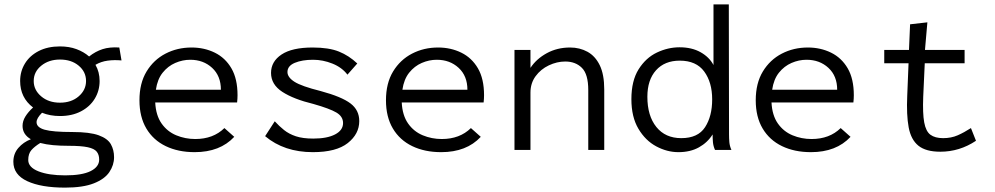

<svg xmlns="http://www.w3.org/2000/svg" viewBox="-20 -685 4544 877"><path d="M254 -155Q209 -155 172 -170Q147 -145 147 -127Q147 -103 184 -92.5Q221 -82 311 -82Q390 -82 431 -67Q472 -52 486.5 -26Q501 0 501 33Q501 69 479.5 101Q458 133 408.5 152.5Q359 172 277 172Q168 172 104.5 142.5Q41 113 41 54Q41 17 64 -9.5Q87 -36 121 -49Q83 -71 83 -110Q83 -132 96 -153Q109 -174 131 -194Q72 -239 72 -315Q72 -359 94 -395Q116 -431 157 -452Q198 -473 254 -473Q296 -473 329.5 -460.5Q363 -448 387 -427Q416 -450 448.5 -460.5Q481 -471 525 -468L535 -409Q502 -412 472 -408Q442 -404 416 -389Q435 -356 435 -315Q435 -271 413 -234.5Q391 -198 350 -176.5Q309 -155 254 -155ZM254 -216Q306 -216 339.5 -245Q373 -274 373 -315Q373 -357 339.5 -385Q306 -413 254 -413Q203 -413 168.5 -385Q134 -357 134 -315Q134 -274 168 -245Q202 -216 254 -216ZM109 46Q109 79 155.5 97.5Q202 116 278 116Q355 116 394 96.5Q433 77 433 44Q433 22 422 8Q411 -6 381 -12.5Q351 -19 294 -19Q255 -19 222.5 -22Q190 -25 164 -32Q138 -16 123.5 0.5Q109 17 109 46Z M869 10Q794 10 737 -17.5Q680 -45 648.5 -98Q617 -151 617 -227Q617 -305 649.5 -358.5Q682 -412 736 -440Q790 -468 855 -468Q913 -468 961 -444.5Q1009 -421 1037 -373Q1065 -325 1065 -250Q1065 -242 1064.5 -234Q1064 -226 1063 -217H689Q692 -158 718 -121Q744 -84 785 -67Q826 -50 872 -50Q954 -50 1005 -100L1050 -60Q985 10 869 10ZM692 -275H989Q989 -338 949 -375Q909 -412 849 -412Q814 -412 780.5 -397.5Q747 -383 723 -353Q699 -323 692 -275Z M1409 10Q1278 10 1191 -63L1235 -131Q1255 -109 1277.5 -91Q1300 -73 1331.5 -62.5Q1363 -52 1411 -52Q1474 -52 1510.5 -71Q1547 -90 1547 -123Q1547 -153 1516.5 -171Q1486 -189 1412 -210Q1321 -232 1269.5 -265.5Q1218 -299 1218 -352Q1218 -404 1266 -436Q1314 -468 1408 -468Q1482 -468 1528 -449.5Q1574 -431 1612 -395L1567 -344Q1542 -377 1498.5 -394.5Q1455 -412 1410 -412Q1360 -412 1326.5 -398Q1293 -384 1293 -356Q1293 -332 1325 -311.5Q1357 -291 1445 -269Q1541 -243 1581 -212.5Q1621 -182 1621 -132Q1621 -73 1568.5 -31.5Q1516 10 1409 10Z M1995 10Q1920 10 1863 -17.5Q1806 -45 1774.5 -98Q1743 -151 1743 -227Q1743 -305 1775.5 -358.5Q1808 -412 1862 -440Q1916 -468 1981 -468Q2039 -468 2087 -444.5Q2135 -421 2163 -373Q2191 -325 2191 -250Q2191 -242 2190.5 -234Q2190 -226 2189 -217H1815Q1818 -158 1844 -121Q1870 -84 1911 -67Q1952 -50 1998 -50Q2080 -50 2131 -100L2176 -60Q2111 10 1995 10ZM1818 -275H2115Q2115 -338 2075 -375Q2035 -412 1975 -412Q1940 -412 1906.5 -397.5Q1873 -383 1849 -353Q1825 -323 1818 -275Z M2330 0V-457H2403V-375Q2430 -416 2477.5 -442Q2525 -468 2584 -468Q2628 -468 2663.5 -448.5Q2699 -429 2719.5 -387Q2740 -345 2740 -276V0H2667V-274Q2667 -346 2638 -375Q2609 -404 2562 -404Q2524 -404 2487 -386.5Q2450 -369 2426.5 -337Q2403 -305 2403 -262V0Z M3079 10Q3027 10 2977.5 -16.5Q2928 -43 2896 -97Q2864 -151 2864 -232Q2864 -316 2897 -368.5Q2930 -421 2980.5 -445Q3031 -469 3084 -469Q3140 -469 3180 -446.5Q3220 -424 3239 -388V-665H3309L3310 -71Q3310 -53 3311.5 -35.5Q3313 -18 3321 0H3246Q3238 -18 3236.5 -35.5Q3235 -53 3235 -71Q3212 -34 3172.5 -12Q3133 10 3079 10ZM3092 -54Q3168 -54 3200.5 -104Q3233 -154 3233 -231Q3233 -309 3196.5 -358.5Q3160 -408 3085 -408Q3016 -408 2976.5 -364Q2937 -320 2937 -243Q2937 -156 2978 -105Q3019 -54 3092 -54Z M3684 10Q3609 10 3552 -17.5Q3495 -45 3463.5 -98Q3432 -151 3432 -227Q3432 -305 3464.5 -358.5Q3497 -412 3551 -440Q3605 -468 3670 -468Q3728 -468 3776 -444.5Q3824 -421 3852 -373Q3880 -325 3880 -250Q3880 -242 3879.5 -234Q3879 -226 3878 -217H3504Q3507 -158 3533 -121Q3559 -84 3600 -67Q3641 -50 3687 -50Q3769 -50 3820 -100L3865 -60Q3800 10 3684 10ZM3507 -275H3804Q3804 -338 3764 -375Q3724 -412 3664 -412Q3629 -412 3595.5 -397.5Q3562 -383 3538 -353Q3514 -323 3507 -275Z M4275 8Q4209 8 4175 -19.5Q4141 -47 4130.5 -103.5Q4120 -160 4124 -248L4130 -396H4019V-457H4132L4137 -574L4216 -583L4205 -457H4386V-396H4204L4197 -243Q4194 -167 4201.5 -126Q4209 -85 4230 -69.5Q4251 -54 4288 -54Q4325 -54 4354.5 -67Q4384 -80 4415 -100L4438 -42Q4363 8 4275 8Z"/></svg>

Font: Inconsolata SemiExpanded Thin
Style: Regular
Weight: 100
Width: 6
Monospace: yes
Designer: Raph Levien, Cyreal, Brenton Simpson
Foundry: Raph Levien, Cyreal, Google
Version: Version 3.100; ttfautohint (v1.8.4.7-5d5b)